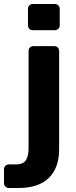

<svg xmlns="http://www.w3.org/2000/svg" viewBox="-69 -751 379 961"><path d="M95 -600Q84 -600 77.5 -607Q71 -614 71 -625V-706Q71 -717 77.5 -724Q84 -731 95 -731H205Q216 -731 223 -724Q230 -717 230 -706V-625Q230 -614 223 -607Q216 -600 205 -600ZM-24 190Q-35 190 -42 183Q-49 176 -49 165V97Q-49 86 -42 79Q-35 72 -24 72H8Q49 72 61.5 49.5Q74 27 74 -7V-495Q74 -506 80.5 -513Q87 -520 98 -520H203Q214 -520 220.5 -513Q227 -506 227 -495V-4Q227 89 175.5 139.5Q124 190 23 190Z"/></svg>

Font: Fz Rubik SemBd
Style: Regular
Weight: 600
Designer: Hubert and Fischer
Foundry: Hubert and Fischer
Version: Vit hóa bi FontZin.com